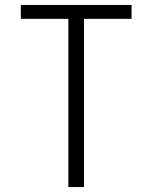

<svg xmlns="http://www.w3.org/2000/svg" viewBox="-20 -755 615 775"><path d="M256 0V-679H64V-735H511V-679H319V0Z"/></svg>

Font: Jozsika Light
Style: Regular
Weight: 300
Monospace: yes
Designer: Belleve Invis
Foundry: Belleve Invis
Version: 2.1.0